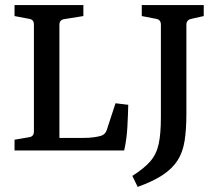

<svg xmlns="http://www.w3.org/2000/svg" viewBox="-20 -590 853 753"><path d="M433 -185 483 -179Q482 -138 479.5 -91Q477 -44 467 0H37V-42L95 -52Q113 -55 113 -74V-494Q113 -513 95 -516L37 -527V-570H307V-527L232 -515Q213 -512 213 -493V-49H303Q328 -49 347 -51.5Q366 -54 378 -58Q394 -64 399 -81ZM730 -516Q711 -512 711 -493V-145Q711 -82 704 -37.5Q697 7 676.5 39Q656 71 618.5 96Q581 121 520 143L499 100Q546 70 570 42Q594 14 602.5 -26Q611 -66 611 -130V-493Q611 -513 593 -516L536 -527V-570H779V-527Z"/></svg>

Font: Rasa Medium
Style: Regular
Weight: 500
Designer: Anna Giedrys (Yrsa+Rasa design), David Brezina (Yrsa art-direction, Rasa art-direction, design)
Foundry: Rosetta Type Foundry
Version: Version 2.004